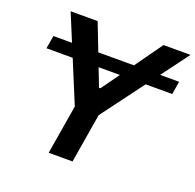

<svg xmlns="http://www.w3.org/2000/svg" viewBox="-127 -860 1012 994"><g transform="rotate(20 379.0 -363.5)"><path d="M757.8 -727.3H609L501.1 -576.3H304.7L246.1 -727.3H97.3L159.8 -576.3H57.5L45.1 -504.6H189.6L286.2 -271.3L241.1 0H372.5L417.6 -271.3L591.6 -504.6H737.9L750 -576.3H645.2ZM378.6 -405.5H370.7L332.4 -504.6H449.6Z"/></g></svg>

Font: TID UI Semi Bold
Style: Italic
Weight: 600
Italic angle: -9.39999°
Designer: The TID Project Authors
Foundry: Bakken & Bæck
Version: Version 1.001;hotconv 1.0.109;makeotfexe 2.5.65596